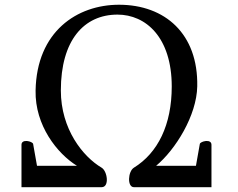

<svg xmlns="http://www.w3.org/2000/svg" viewBox="-20 -778 991 798"><path d="M69.3 0H402.3C436 0 426.3 -66.9 402.3 -81.1C324.7 -127 232.9 -241.2 232.9 -401.9C232.9 -610.8 329.1 -717.3 468.3 -717.3C585.9 -717.3 693.8 -623 693.8 -418.5C693.8 -259.3 636.2 -142.6 536.6 -81.1C511.7 -65.9 507.8 0 536.6 0H858.9V-176.3C858.9 -202.6 812.5 -190.4 810.5 -179.7L794.4 -88.9H628.9C710 -156.7 797.4 -297.9 799.8 -418.9C804.2 -637.2 666 -758.3 474.6 -758.3C300.8 -758.3 132.3 -647.5 127.9 -401.4C125 -256.8 217.8 -139.6 299.8 -88.9H133.8L117.7 -179.7C115.7 -190.4 69.3 -202.6 69.3 -176.3Z"/></svg>

Font: Stoke
Style: Light
Weight: 300
Designer: Nicole Fally
Foundry: Nicole Fally
Version: Version 1.001